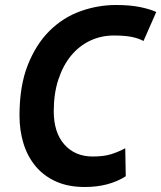

<svg xmlns="http://www.w3.org/2000/svg" viewBox="-20 -734 645 768"><path d="M483 -29Q416 14 319 14Q253 14 204 -8Q155 -30 122.5 -69Q90 -108 74 -160Q58 -212 58 -272Q58 -390 91 -473.5Q124 -557 178 -610.5Q232 -664 301.5 -689Q371 -714 444 -714Q501 -714 541.5 -705.5Q582 -697 605 -686L554 -570Q534 -581 506 -586.5Q478 -592 435 -592Q384 -592 340 -571Q296 -550 264 -511Q232 -472 213.5 -416Q195 -360 195 -289Q195 -204 237.5 -156Q280 -108 351 -108Q396 -108 425.5 -117.5Q455 -127 481 -141Z"/></svg>

Font: PT Sans
Style: Bold Italic
Weight: 700
Italic angle: -12°
Designer: A.Korolkova, O.Umpeleva, V.Yefimov
Foundry: ParaType Ltd
Version: Version 2.003W OFL